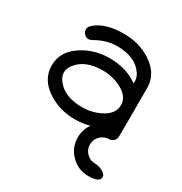

<svg xmlns="http://www.w3.org/2000/svg" viewBox="-140 -503 735 777"><g transform="rotate(30 228.0 -114.5)"><path d="M433.1 146.7Q433.1 171.4 379.9 171.4Q332.5 171.4 299.1 137.7Q265.6 104 265.6 57.1Q265.6 20.3 286.6 -9.3Q253.7 0 218.8 0Q148.2 0 92.8 -35.4Q28.6 -76.4 28.6 -143.1Q28.6 -209 92.8 -249.8Q148.4 -285.2 218.8 -285.2Q295.7 -285.2 352.1 -245.1V-256.6Q352.1 -273.7 340.1 -290.8Q304.7 -342.5 218.8 -342.5Q169.4 -342.5 121.1 -314Q110.8 -308.6 103.8 -308.6Q92.5 -308.6 83.9 -317.6Q75.2 -326.7 75.2 -338.4Q75.2 -349.9 87.9 -361.1Q132.8 -399.7 218.8 -399.7Q289.3 -399.7 344.7 -364.3Q408.9 -322.8 408.9 -256.6V-135.3Q408.9 -117.7 408.7 -81.8Q408.4 -45.9 408.4 -28.6Q408.4 -17.1 399.7 -8.5Q390.9 0 379.9 0Q356.2 0 339.4 16.8Q322.5 33.7 322.5 57.1Q322.5 80.8 339.4 97.4Q356.2 114 379.9 114Q395.5 114 412.8 122.3Q433.1 132.1 433.1 146.7ZM352.1 -143.1Q352.1 -183.3 303.7 -208.3Q263.7 -228.3 218.8 -228.3Q136 -228.3 99.1 -179.2Q85.4 -161.1 85.4 -143.1Q85.4 -124.5 99.1 -106.7Q136 -57.1 218.8 -57.1Q263.7 -57.1 303.7 -77.1Q352.1 -101.8 352.1 -143.1ZM351.3 -148.2Q352.3 -142.6 351.3 -136.7Z"/></g></svg>

Font: EnergyBar
Style: Regular
Weight: 400
Italic angle: -10°
Version: 1.0 2000-03-28